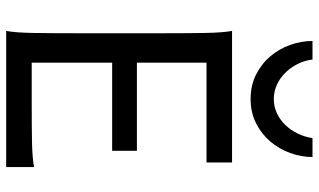

<svg xmlns="http://www.w3.org/2000/svg" viewBox="-220 -786 1007 606"><g transform="rotate(90 283.0 -483.5)"><path d="M456.5 -412.6V-334.5H178.2V-80.6H307.1Q379.9 -80.6 429.2 -81.5Q478.5 -82.5 507.8 -87.9V0H78.1Q83.5 -29.3 84.5 -84.7Q85.4 -140.1 85.4 -212.4V-500.5Q85.4 -572.8 84.5 -628.2Q83.5 -683.6 78.1 -712.9H493.2V-632.3H178.2V-412.6ZM476.1 -966.8Q476.1 -931.2 463.4 -896.2Q450.7 -861.3 427 -833.5Q403.3 -805.7 369.4 -788.6Q335.4 -771.5 293 -771.5Q250 -771.5 216.1 -788.6Q182.1 -805.7 158.4 -833.5Q134.8 -861.3 122.3 -896.2Q109.9 -931.2 109.9 -966.8H168.5Q171.4 -941.9 182.4 -919.9Q193.4 -897.9 210 -881.1Q226.6 -864.3 247.8 -854.5Q269 -844.7 293 -844.7Q316.9 -844.7 337.9 -854.5Q358.9 -864.3 375 -881.1Q391.1 -897.9 401.9 -919.9Q412.6 -941.9 416.5 -966.8Z"/></g></svg>

Font: Andika Phon
Style: Regular
Weight: 400
Designer: Victor Gaultney, Annie Olsen, Julie Remington, Don Collingsworth, Eric Hays, Becca Hirsbrunner
Foundry: SIL International
Version: Version 5.000